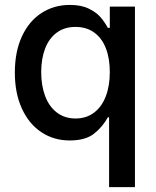

<svg xmlns="http://www.w3.org/2000/svg" viewBox="-20 -557 629 776"><path d="M420.9 -83H416Q394.5 -43.9 359.9 -16.6Q325.2 10.7 261.7 10.7Q197.8 10.7 147.5 -22.5Q97.2 -55.7 68.6 -117.9Q40 -180.2 40 -263.7Q40 -348.1 68.6 -409.9Q97.2 -471.7 147.7 -504.4Q198.2 -537.1 262.7 -537.1Q308.1 -537.1 338.6 -522.2Q369.1 -507.3 386 -487.8Q402.8 -468.3 416 -444.3H423.8V-530.3H525.4V199.2H420.9ZM423.8 -265.6Q423.8 -321.3 407.7 -362.3Q391.6 -403.3 360.4 -425.8Q329.1 -448.2 285.2 -448.2Q240.2 -448.2 209 -424.8Q177.7 -401.4 162.1 -360.1Q146.5 -318.8 146.5 -265.6Q146.5 -211.4 162.4 -168.9Q178.2 -126.5 209.7 -102.3Q241.2 -78.1 285.2 -78.1Q328.6 -78.1 359.9 -101.6Q391.1 -125 407.5 -167.5Q423.8 -210 423.8 -265.6Z"/></svg>

Font: Pretendard Medium
Style: Regular
Weight: 500
Designer: Base glyphs from Inter by Rasmus Andersson; Hangeul glyphs from Noto Sans CJK(Source Han Sans) by Jang Soo-young and Kan
Foundry: Kil Hyung-jin
Version: Version 1.309